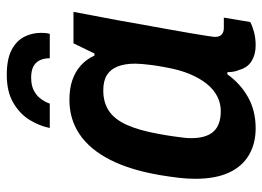

<svg xmlns="http://www.w3.org/2000/svg" viewBox="-124 -639 775 567"><g transform="rotate(-90 263.5 -355.5)"><path d="M168 12Q123 12 89 -8Q55 -28 37 -67.5Q19 -107 19 -166Q19 -190 22 -215.5Q25 -241 30 -271Q45 -359 75.5 -418.5Q106 -478 150.5 -508Q195 -538 252 -538Q285 -538 310 -529.5Q335 -521 353.5 -504.5Q372 -488 383 -464H389L419 -526H512L487 -394Q481 -359 474 -320.5Q467 -282 460.5 -246Q454 -210 449 -180.5Q444 -151 441 -131.5Q438 -112 438 -108Q438 -95 445 -88.5Q452 -82 464 -82H495L482 -4Q471 2 453 7Q435 12 413 12Q386 12 366.5 0Q347 -12 340 -38Q337 -44 335.5 -53Q334 -62 334 -71L328 -72Q300 -33 260 -10.5Q220 12 168 12ZM219 -91Q242 -91 262.5 -101.5Q283 -112 299.5 -132.5Q316 -153 328.5 -183Q341 -213 348 -253Q353 -279 355 -295.5Q357 -312 358 -323.5Q359 -335 359 -344Q359 -375 350.5 -396Q342 -417 325 -427.5Q308 -438 280 -438Q244 -438 219 -421Q194 -404 178 -368Q162 -332 152 -277Q147 -250 144.5 -232Q142 -214 140.5 -201.5Q139 -189 139 -179Q139 -134 158.5 -112.5Q178 -91 219 -91ZM326 -723Q372 -723 399 -709Q426 -695 438 -672Q450 -649 450 -622Q450 -616 449.5 -609.5Q449 -603 447 -596H375Q375 -614 368.5 -626.5Q362 -639 349.5 -645Q337 -651 318 -651Q294 -651 278.5 -642.5Q263 -634 254 -621Q245 -608 241 -596H169Q175 -626 192.5 -655Q210 -684 243 -703.5Q276 -723 326 -723Z"/></g></svg>

Font: Archivo SemiCondensed SemiBold
Style: Italic
Weight: 600
Width: 4
Italic angle: -10°
Designer: Hector Gatti
Foundry: Omnibus-Type
Version: Version 2.001